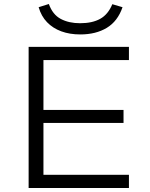

<svg xmlns="http://www.w3.org/2000/svg" viewBox="-20 -939 750 959"><path d="M123 0V-705H624V-639H197V-390H597V-325H197V-66H624V0ZM381 -767Q328 -767 286 -782.5Q244 -798 215 -828Q186 -858 173 -903L224 -919Q243 -866 283.5 -844.5Q324 -823 380 -823Q441 -823 480.5 -845Q520 -867 541 -918L592 -903Q568 -833 513.5 -800Q459 -767 381 -767Z"/></svg>

Font: Nunito Sans 7pt SemiExpanded Light
Style: Regular
Weight: 300
Width: 6
Designer: Vernon Adams
Foundry: Vernon Adams
Version: Version 3.101;gftools[0.9.27]